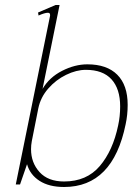

<svg xmlns="http://www.w3.org/2000/svg" viewBox="-20 -737 542 767"><path d="M88 -81 60 0H43L180 -674V-678Q180 -686 171 -686Q159 -686 134 -675L132 -687L202 -717H218L150 -382Q177 -428 228 -454Q279 -480 329 -480Q407 -480 448.5 -438.5Q490 -397 490 -318Q490 -278 482 -241Q431 10 236 10Q176 10 138 -14.5Q100 -39 88 -81ZM452 -236Q460 -272 460 -312Q460 -382 425.5 -420Q391 -458 323 -458Q285 -458 244 -438Q203 -418 172.5 -383Q142 -348 133 -304L107 -173Q104 -157 104 -141Q104 -87 138 -49.5Q172 -12 236 -12Q326 -12 378.5 -73.5Q431 -135 452 -236Z"/></svg>

Font: Taviraj Thin
Style: Italic
Weight: 250
Italic angle: -12°
Designer: Katatrad Team
Foundry: CadsonDemak
Version: Version 1.001